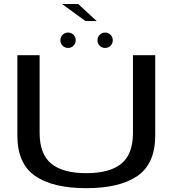

<svg xmlns="http://www.w3.org/2000/svg" viewBox="-20 -956 901 979"><path d="M420 3.5Q590.5 3.5 681 -59Q771.5 -121.5 771.5 -265.5V-674.5H658V-279Q658 -169.5 598.5 -121.2Q539 -73 420 -73Q301 -73 241.5 -121.5Q182 -170 182 -279V-674.5H68.5V-265.5Q68.5 -121.5 159 -59Q249.5 3.5 420 3.5ZM327.5 -711.5Q343.5 -711.5 354.8 -723Q366 -734.5 366 -750.5Q366 -767 354.8 -778.5Q343.5 -790 327.5 -790Q310.5 -790 299.2 -778.5Q288 -767 288 -750.5Q288 -734.5 299.2 -723Q310.5 -711.5 327.5 -711.5ZM515.5 -711.5Q532.5 -711.5 543.8 -723Q555 -734.5 555 -750.5Q555 -767 543.8 -778.5Q532.5 -790 515.5 -790Q500 -790 488.5 -778.5Q477 -767 477 -750.5Q477 -734.5 488.2 -723Q499.5 -711.5 515.5 -711.5ZM416 -848.5H473L379 -935.5H296.5Z"/></svg>

Font: Anybody Expanded
Style: Regular
Weight: 400
Width: 7
Version: Version 1.113;gftools[0.9.25]